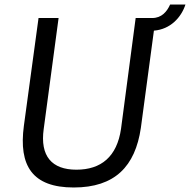

<svg xmlns="http://www.w3.org/2000/svg" viewBox="-20 -822 843 852"><path d="M735 -802C721 -771 698 -742 655 -742H582L517 -250C499 -127 429 -69 319 -69C210 -69 157 -129 174 -250L240 -742H151L86 -264C62 -86 124 10 307 10C490 10 580 -84 605 -254L663 -686C736 -692 784 -744 803 -802Z"/></svg>

Font: Cheyenne Sans
Style: Italic
Weight: 400
Italic angle: -8.13011°
Designer: The Public Sans project authors (U.S. Web Design System), Libre Franklin designed by Pablo Impallari and Rodrigo Fuenzal
Foundry: The Cheyenne Sans Project Authors
Version: Version 2.007